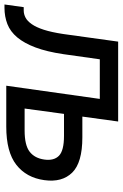

<svg xmlns="http://www.w3.org/2000/svg" viewBox="117 -675 548 858"><g transform="rotate(90 391.0 -246.0)"><path d="M-6 -78H9Q25 -78 40.5 -86Q56 -94 70 -114Q84 -134 95 -168Q106 -202 114 -255L148 -500H505L483 -340H576Q689 -340 733.5 -294.5Q778 -249 767 -170Q756 -90 698.5 -45Q641 0 528 0H345L404 -418H227L204 -255Q193 -181 174 -130.5Q155 -80 129 -49Q103 -18 69.5 -5Q36 8 -3 8H-18ZM471 -258 447 -82H545Q611 -82 640 -104.5Q669 -127 675 -170Q681 -213 658 -235.5Q635 -258 569 -258Z"/></g></svg>

Font: Retni Sans Medium
Style: Italic
Weight: 500
Italic angle: -8°
Designer: Vitaly Kuzmin
Foundry: ParaType Ltd.
Version: Version 1.00;June 10, 2019;FontCreator 11.5.0.2425 64-bit; t